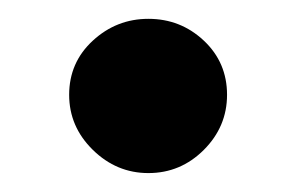

<svg xmlns="http://www.w3.org/2000/svg" viewBox="-20 -464 317 206"><path d="M54.2 -362.3Q54.2 -397 79.6 -420.4Q105 -443.8 139.2 -443.8Q173.8 -443.8 198.7 -420.4Q223.6 -397 223.6 -362.3Q223.6 -328.1 198.7 -303.2Q173.8 -278.3 139.2 -278.3Q105 -278.3 79.6 -303.2Q54.2 -328.1 54.2 -362.3Z"/></svg>

Font: Estedad-FD ExtraBold
Style: Regular
Weight: 800
Designer: Amin Abedi
Version: Version 7.3